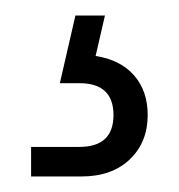

<svg xmlns="http://www.w3.org/2000/svg" viewBox="-20 -27 230 247"><path d="M77 -7H115L103 45Q135 50 152.5 70Q170 90 170 121Q170 156 147 178Q124 200 85 200H20V162H82Q126 162 126 121Q126 80 82 80H57Z"/></svg>

Font: Retni Sans Light
Style: Regular
Weight: 300
Designer: Vitaly Kuzmin
Foundry: ParaType Ltd.
Version: Version 1.00;March 2, 2019;FontCreator 11.5.0.2425 64-bit; t